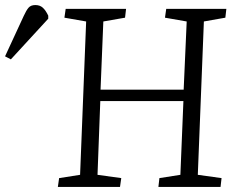

<svg xmlns="http://www.w3.org/2000/svg" viewBox="-178 -740 936 760"><path d="M548 -340H219L208 -48L302 -35L297 0H51L56 -35L139 -48L163 -655L77 -670L82 -705H321L317 -670L231 -655L220 -385H549L561 -655L475 -670L480 -705H718L714 -670L629 -655L605 -48L699 -35L695 0H449L453 -35L536 -48ZM-135 -505 -158 -517 -84 -677Q-74 -699 -65 -709.5Q-56 -720 -38 -720Q-20 -720 -8.5 -709.5Q3 -699 13 -678V-666Z"/></svg>

Font: Literata 24pt Light
Style: Italic
Weight: 300
Italic angle: -2°
Designer: Latin by Veronika Burian and Jose Scaglione. Greek by Irene Vlachou. Cyrillic by Vera Evstafieva
Foundry: TypeTogether
Version: Version 3.103;gftools[0.9.29]